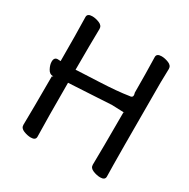

<svg xmlns="http://www.w3.org/2000/svg" viewBox="-165 -870 1032 1046"><g transform="rotate(30 350.5 -347.0)"><path d="M162 23Q141 23 117 13.5Q93 4 93 -17Q95 -106 95 -323L102 -326Q102 -327 99 -327Q78 -327 66 -350Q54 -373 54 -392Q54 -420 77 -420L95 -419Q95 -589 92 -695Q92 -717 123 -717Q144 -717 167.5 -707.5Q191 -698 191 -677Q189 -588 189 -419L203 -420Q220 -421 333.5 -426Q447 -431 515 -442Q534 -442 534 -457Q534 -463 531 -472Q531 -589 528 -695Q528 -717 559 -717Q580 -717 603.5 -707.5Q627 -698 627 -677L625 -588Q625 -106 628 0Q628 22 598 22Q577 22 553 12.5Q529 3 529 -18Q531 -107 531 -348L537 -349L457 -352Q412 -350 369 -347L189 -337Q189 -105 192 1Q192 23 162 23Z"/></g></svg>

Font: LXGW ZhenKai
Style: Regular
Weight: 400
Designer: LXGW / Fontworks Inc.
Foundry: LXGW / Fontworks Inc.
Version: Version 0.800;June 8, 2025